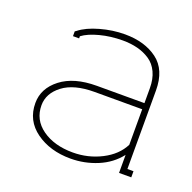

<svg xmlns="http://www.w3.org/2000/svg" viewBox="-79 -766 532 533"><g transform="rotate(20 187.5 -500.0)"><path d="M356.9 -320.8H320.8V-374Q296.9 -343.3 259 -327.6Q221.2 -312 180.2 -312Q119.6 -312 77.9 -342Q36.1 -372.1 36.1 -423.8Q36.1 -467.3 74.7 -497.1Q113.3 -526.9 180.2 -526.9H320.8V-570.8Q320.8 -598.1 311.5 -617.9Q302.2 -637.7 285.6 -648.7Q269 -659.7 249 -664.8Q229 -669.9 205.1 -669.9Q169.9 -669.9 138.2 -661.6Q106.4 -653.3 88.9 -640.1V-633.8H70.8V-647.9L75.2 -650.9Q96.2 -667.5 132.6 -677.7Q168.9 -688 205.1 -688Q263.7 -688 301.3 -659.9Q338.9 -631.8 338.9 -570.8V-338.9H356.9ZM320.8 -508.8H180.2Q119.6 -508.8 86.9 -483.9Q54.2 -459 54.2 -423.8Q54.2 -380.9 89.8 -355.5Q125.5 -330.1 180.2 -330.1Q225.6 -330.1 264.6 -350.1Q303.7 -370.1 320.8 -403.8Z"/></g></svg>

Font: Rawengulk
Style: Light
Weight: 300
Version: Version 0.92